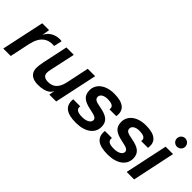

<svg xmlns="http://www.w3.org/2000/svg" viewBox="35 -1479 2219 2219"><g transform="rotate(45 1144.0 -370.0)"><path d="M377 -539C335 -539 277 -520 242 -482C229 -468 217 -452 208 -430L223 -525H111L-1 0H121L174 -251V-250C205 -393 285 -448 394 -437L416 -536C405 -539 393 -539 377 -539Z M577 14C636 14 697 3 736 -31C748 -41 757 -56 764 -71L752 0H864L976 -525H855L795 -241C770 -127 710 -92 638 -92C578 -92 553 -118 553 -161C553 -177 556 -195 560 -214L627 -525H506L440 -215C432 -176 427 -138 427 -114C427 -24 489 14 577 14Z M1276 -539C1134 -539 1044 -466 1044 -365C1044 -272 1098 -236 1210 -213C1289 -197 1322 -186 1322 -150C1322 -111 1271 -84 1205 -84C1127 -84 1092 -104 1100 -157H985C973 -37 1046 14 1198 14C1350 14 1443 -57 1443 -162C1443 -255 1385 -292 1268 -313C1195 -326 1165 -338 1165 -378C1165 -415 1205 -441 1263 -441C1336 -441 1374 -422 1364 -371H1475C1493 -479 1429 -539 1276 -539Z M1794 -539C1652 -539 1562 -466 1562 -365C1562 -272 1616 -236 1728 -213C1807 -197 1840 -186 1840 -150C1840 -111 1789 -84 1723 -84C1645 -84 1610 -104 1618 -157H1503C1491 -37 1564 14 1716 14C1868 14 1961 -57 1961 -162C1961 -255 1903 -292 1786 -313C1713 -326 1683 -338 1683 -378C1683 -415 1723 -441 1781 -441C1854 -441 1892 -422 1882 -371H1993C2011 -479 1947 -539 1794 -539Z M2249 -525H2128L2016 0H2138ZM2152 -685C2152 -647 2182 -617 2220 -617C2258 -617 2289 -647 2289 -685C2289 -723 2258 -754 2220 -754C2182 -754 2152 -723 2152 -685Z"/></g></svg>

Font: Nacelle SemiBold
Style: Italic
Weight: 600
Italic angle: -12°
Designer: Sora Sagano
Foundry: Sora Sagano
Version: Version 1.000;FEAKit 1.0